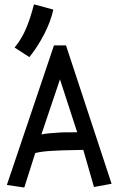

<svg xmlns="http://www.w3.org/2000/svg" viewBox="-20 -840 558 872"><path d="M46.4 -624Q78.6 -663.6 98.4 -710.4Q118.2 -757.3 134.3 -820.3L222.2 -796.4Q210.4 -742.2 180.2 -683.8Q149.9 -625.5 113.3 -580.6ZM225.1 -633.8H279.8L486.8 -5.4L406.7 9.3L358.4 -159.2Q353.5 -159.2 316.4 -158.4Q279.3 -157.7 265.1 -157.2Q251 -156.7 222.7 -155.3Q194.3 -153.8 175 -151.4Q155.8 -148.9 140.1 -145L90.3 11.7L11.2 0ZM330.6 -239.3 252.4 -479.5 168 -229.5Q196.3 -235.4 262.2 -238.8Z"/></svg>

Font: FantasqueSansM Nerd Font
Style: Regular
Weight: 400
Monospace: yes
Designer: Jany Belluz
Version: Version 1.8.0 ; ttfautohint (v1.8.2);Nerd Fonts 3.4.0